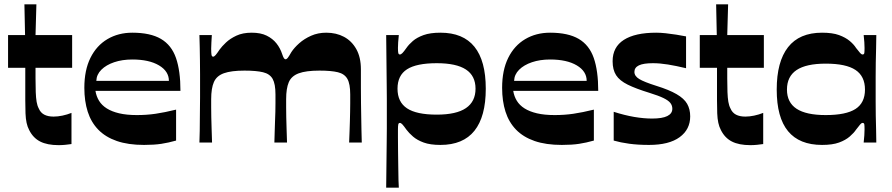

<svg xmlns="http://www.w3.org/2000/svg" viewBox="-20 -654 4093 881"><path d="M249 12Q197 12 164.5 -4.5Q132 -21 114 -57Q106 -72 102 -90.5Q98 -109 97 -134Q96 -159 96 -193Q96 -214 96 -236Q96 -258 96 -279.5Q96 -301 96 -317.5Q96 -334 96 -343H17V-493H95L92 -634H147L143 -493H311V-343H143Q143 -329 143 -317Q143 -305 143 -294Q143 -258 144 -231.5Q145 -205 148 -187Q151 -169 158 -156Q166 -137 183 -128Q200 -119 226 -119Q245 -119 266.5 -123.5Q288 -128 308 -136V7Q295 9 279.5 10.5Q264 12 249 12Z M641 11Q568 11 516 -7Q464 -25 431 -59Q398 -93 382.5 -141.5Q367 -190 367 -251Q367 -332 395 -388.5Q423 -445 473 -474.5Q523 -504 587 -504Q670 -504 718.5 -475.5Q767 -447 787.5 -388Q808 -329 808 -237H418Q422 -212 434.5 -191.5Q447 -171 470 -156.5Q493 -142 527 -134Q561 -126 608 -126Q653 -126 694 -132Q735 -138 788 -151V-9Q753 1 720 6Q687 11 641 11ZM755 -283Q755 -327 709.5 -354Q664 -381 587 -381Q541 -381 504 -368.5Q467 -356 445 -334Q423 -312 422 -283Z M895 0Q896 -27 896.5 -53.5Q897 -80 897 -106.5Q897 -133 897.5 -158.5Q898 -184 898 -208Q898 -232 898 -254Q898 -281 898 -312Q898 -343 897.5 -375Q897 -407 896.5 -437.5Q896 -468 895 -493H952Q951 -476 950 -459Q949 -442 949 -431Q949 -411 950.5 -402.5Q952 -394 958 -394Q963 -394 969.5 -401.5Q976 -409 988 -427Q998 -441 1017 -459Q1036 -477 1065 -490.5Q1094 -504 1135 -504Q1176 -504 1203.5 -490.5Q1231 -477 1248.5 -455Q1266 -433 1275 -405Q1279 -393 1282.5 -387.5Q1286 -382 1290 -382Q1295 -382 1300 -388Q1305 -394 1317 -415Q1330 -435 1353 -455.5Q1376 -476 1407.5 -490Q1439 -504 1477 -504Q1523 -504 1558.5 -485Q1594 -466 1615 -428.5Q1636 -391 1636 -336Q1636 -289 1636 -250.5Q1636 -212 1636.5 -179.5Q1637 -147 1637.5 -117.5Q1638 -88 1638.5 -59.5Q1639 -31 1640 0H1582Q1583 -28 1584 -52Q1585 -76 1585.5 -98Q1586 -120 1586.5 -140Q1587 -160 1587 -180Q1587 -200 1587 -221Q1587 -269 1574 -292Q1561 -315 1530.5 -322.5Q1500 -330 1446 -330Q1384 -330 1350.5 -317.5Q1317 -305 1305 -276.5Q1293 -248 1293 -199Q1293 -182 1293 -161.5Q1293 -141 1293.5 -116.5Q1294 -92 1295 -63Q1296 -34 1297 0H1239Q1240 -28 1240.5 -52Q1241 -76 1242 -98Q1243 -120 1243.5 -140.5Q1244 -161 1244 -180.5Q1244 -200 1244 -221Q1244 -269 1231 -292Q1218 -315 1187 -322.5Q1156 -330 1102 -330Q1041 -330 1007.5 -318Q974 -306 961.5 -277.5Q949 -249 949 -199Q949 -182 949 -161.5Q949 -141 949.5 -116.5Q950 -92 951 -63Q952 -34 953 0Z M1752 207Q1753 129 1753.5 76Q1754 23 1754.5 -10.5Q1755 -44 1755 -65Q1755 -86 1755 -101Q1755 -116 1755 -132Q1755 -148 1755 -163Q1755 -178 1755 -200.5Q1755 -223 1754.5 -258.5Q1754 -294 1753.5 -351Q1753 -408 1752 -493H1810Q1808 -476 1807 -460Q1806 -444 1806 -434Q1806 -418 1807.5 -411Q1809 -404 1815 -404Q1820 -404 1826.5 -410.5Q1833 -417 1845 -434Q1856 -450 1874.5 -466Q1893 -482 1923.5 -493Q1954 -504 2001 -504Q2105 -504 2157 -439.5Q2209 -375 2209 -247Q2209 -119 2157 -54Q2105 11 2001 11Q1954 11 1924 0Q1894 -11 1875 -27.5Q1856 -44 1845 -59Q1833 -76 1826.5 -83Q1820 -90 1815 -90Q1809 -90 1807.5 -83Q1806 -76 1806 -60Q1806 -50 1806 -22Q1806 6 1806.5 41.5Q1807 77 1807.5 112Q1808 147 1808.5 173Q1809 199 1810 207ZM1984 -128Q2074 -128 2118 -158Q2162 -188 2162 -247Q2162 -306 2118 -335Q2074 -364 1984 -364Q1891 -364 1847.5 -336Q1804 -308 1804 -247Q1804 -186 1847.5 -157Q1891 -128 1984 -128Z M2558 11Q2485 11 2433 -7Q2381 -25 2348 -59Q2315 -93 2299.5 -141.5Q2284 -190 2284 -251Q2284 -332 2312 -388.5Q2340 -445 2390 -474.5Q2440 -504 2504 -504Q2587 -504 2635.5 -475.5Q2684 -447 2704.5 -388Q2725 -329 2725 -237H2335Q2339 -212 2351.5 -191.5Q2364 -171 2387 -156.5Q2410 -142 2444 -134Q2478 -126 2525 -126Q2570 -126 2611 -132Q2652 -138 2705 -151V-9Q2670 1 2637 6Q2604 11 2558 11ZM2672 -283Q2672 -327 2626.5 -354Q2581 -381 2504 -381Q2458 -381 2421 -368.5Q2384 -356 2362 -334Q2340 -312 2339 -283Z M2796 -9V-141Q2846 -125 2890 -117.5Q2934 -110 2972 -110Q3019 -110 3042 -121.5Q3065 -133 3065 -155Q3065 -170 3056 -181.5Q3047 -193 3024.5 -204Q3002 -215 2960 -228Q2898 -247 2860.5 -265.5Q2823 -284 2807 -309Q2791 -334 2791 -373Q2791 -438 2842.5 -471Q2894 -504 2991 -504Q3010 -504 3034 -501.5Q3058 -499 3083 -495Q3108 -491 3128 -487V-341Q3082 -352 3045 -358Q3008 -364 2976 -364Q2932 -364 2911.5 -354Q2891 -344 2891 -324Q2891 -305 2913 -291.5Q2935 -278 2992 -260Q3050 -242 3084.5 -222Q3119 -202 3133 -177.5Q3147 -153 3147 -120Q3147 -60 3098.5 -24.5Q3050 11 2958 11Q2907 11 2867 5.5Q2827 0 2796 -9Z M3423 12Q3371 12 3338.5 -4.5Q3306 -21 3288 -57Q3280 -72 3276 -90.5Q3272 -109 3271 -134Q3270 -159 3270 -193Q3270 -214 3270 -236Q3270 -258 3270 -279.5Q3270 -301 3270 -317.5Q3270 -334 3270 -343H3191V-493H3269L3266 -634H3321L3317 -493H3485V-343H3317Q3317 -329 3317 -317Q3317 -305 3317 -294Q3317 -258 3318 -231.5Q3319 -205 3322 -187Q3325 -169 3332 -156Q3340 -137 3357 -128Q3374 -119 3400 -119Q3419 -119 3440.5 -123.5Q3462 -128 3482 -136V7Q3469 9 3453.5 10.5Q3438 12 3423 12Z M3752 11Q3648 11 3596 -52Q3544 -115 3544 -243Q3544 -371 3596 -437.5Q3648 -504 3752 -504Q3800 -504 3830 -493Q3860 -482 3879 -466Q3898 -450 3908 -434Q3921 -417 3927 -410.5Q3933 -404 3938 -404Q3945 -404 3946 -411Q3947 -418 3947 -434Q3947 -444 3946 -460.5Q3945 -477 3943 -493H4001Q4001 -464 4000 -431.5Q3999 -399 3998.5 -366Q3998 -333 3998 -302Q3998 -271 3998 -243Q3998 -217 3998 -186.5Q3998 -156 3998.5 -124Q3999 -92 4000 -60.5Q4001 -29 4001 0H3943Q3945 -17 3946 -33Q3947 -49 3947 -60Q3947 -76 3946 -83Q3945 -90 3938 -90Q3933 -90 3927 -83Q3921 -76 3908 -59Q3898 -44 3879 -27.5Q3860 -11 3830 0Q3800 11 3752 11ZM3769 -126Q3862 -126 3905.5 -154Q3949 -182 3949 -243Q3949 -304 3905.5 -333Q3862 -362 3769 -362Q3679 -362 3635 -332.5Q3591 -303 3591 -243Q3591 -184 3635 -155Q3679 -126 3769 -126Z"/></svg>

Font: Ojuju
Style: Bold
Weight: 700
Designer: Chisaokwu Joboson, Mirko Velimirovic
Foundry: Udi Foundry
Version: Version 1.000